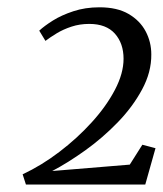

<svg xmlns="http://www.w3.org/2000/svg" viewBox="-20 -928 446 526"><path d="M51 -422.5 42 -450.5Q93.5 -474.5 142.5 -511.8Q191.5 -549 231.2 -592.8Q271 -636.5 294.8 -681.8Q318.5 -727 318.5 -767Q318.5 -809 294.8 -835.8Q271 -862.5 224.5 -862.5Q198.5 -862.5 175.8 -855Q153 -847.5 135 -836.5Q117 -825.5 104.5 -816L87.5 -844Q101.5 -857 125 -871.8Q148.5 -886.5 181 -897.2Q213.5 -908 252.5 -908Q301 -908 332.2 -889.8Q363.5 -871.5 379 -842.2Q394.5 -813 394.5 -779Q395 -730.5 369.2 -682.8Q343.5 -635 302.2 -592.5Q261 -550 213.5 -516Q166 -482 123 -459.5L335.5 -477L370 -531.5L406 -522L378 -422.5Z"/></svg>

Font: Merriweather 36pt Light
Style: Italic
Weight: 300
Italic angle: -7.8°
Version: Version 2.101